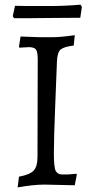

<svg xmlns="http://www.w3.org/2000/svg" viewBox="-20 -798 401 830"><path d="M68.8 -640.1Q134.8 -637.2 151.9 -637.2H207.5Q243.2 -637.2 303.2 -646L298.8 -601.1Q256.8 -596.2 242.2 -584Q227.5 -571.8 226.1 -530.8Q224.6 -489.7 218.8 -344.7Q212.9 -199.7 212.9 -135.3Q212.9 -71.3 221.7 -57.6Q230.5 -43.9 248 -43.9H274.9Q282.2 -43.9 310.1 -46.9L312 -43L303.2 2.9L171.9 0Q124 0 56.2 12.2L62 -34.2Q108.9 -43 125.5 -60.5Q142.1 -78.1 142.1 -120.1L143.1 -540Q143.1 -572.3 136.2 -583Q129.4 -593.8 106 -594.2L79.1 -592.8Q71.3 -591.8 64 -591.8L62 -596.2ZM100.1 -772H199.2Q259.3 -772 328.1 -777.8L334 -768.1L327.1 -721.2L185.1 -720.2L90.8 -719.2H41L35.2 -728L44.9 -772.9Q72.8 -772 100.1 -772Z"/></svg>

Font: Alegreya-Regular
Style: Regular
Weight: 400
Designer: Juan Pablo del Peral
Foundry: Juan Pablo del Peral
Version: Version 1.003